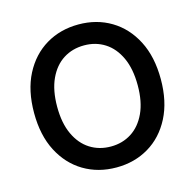

<svg xmlns="http://www.w3.org/2000/svg" viewBox="-108 -848 984 969"><g transform="rotate(-15 384.0 -363.5)"><path d="M384.3 9.8Q289.1 9.8 214.1 -34.9Q139.2 -79.6 95.9 -163.1Q52.7 -246.6 52.7 -363.3Q52.7 -480.5 95.9 -564.2Q139.2 -647.9 214.1 -692.6Q289.1 -737.3 384.3 -737.3Q479 -737.3 553.7 -692.6Q628.4 -647.9 671.6 -564.2Q714.8 -480.5 714.8 -363.3Q714.8 -246.6 671.6 -162.8Q628.4 -79.1 553.7 -34.7Q479 9.8 384.3 9.8ZM384.3 -99.6Q444.8 -99.6 492.2 -129.9Q539.6 -160.2 566.9 -219Q594.2 -277.8 594.2 -363.3Q594.2 -449.2 566.9 -508.3Q539.6 -567.4 492.2 -597.7Q444.8 -627.9 384.3 -627.9Q323.2 -627.9 275.6 -597.7Q228 -567.4 200.7 -508.3Q173.3 -449.2 173.3 -363.3Q173.3 -277.8 200.7 -219Q228 -160.2 275.6 -129.9Q323.2 -99.6 384.3 -99.6Z"/></g></svg>

Font: Inter Cardless
Style: Medium
Weight: 500
Designer: Rasmus Andersson
Foundry: rsms
Version: Version 4.001;git-9221beed3